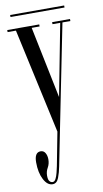

<svg xmlns="http://www.w3.org/2000/svg" viewBox="-95 -637 498 931"><g transform="rotate(-10 154.0 -171.0)"><path d="M86.5 251Q60.5 251 43 217.2Q25.5 183.5 25.5 133Q25.5 83.5 56 83.5Q71 83.5 78.8 96.8Q86.5 110 86.5 128.5Q86.5 150.5 76.5 167.8Q66.5 185 66.5 205.5Q66.5 225 72.8 232.8Q79 240.5 88.5 240.5Q97.5 240.5 103.8 228.5Q110 216.5 114.2 199.5Q118.5 182.5 121.5 167.5L153 3.5L40 -513.5H-1V-523.5H156.5V-513.5H117.5L190 -160L258 -513.5H220V-523.5H308V-513.5H269L165.5 3.5L132 171.5Q126.5 200.5 116.8 225.8Q107 251 86.5 251ZM25.5 -583V-593H291.5V-583Z"/></g></svg>

Font: Imbue 100pt
Style: Regular
Weight: 400
Designer: Tyler Finck
Foundry: Etcetera Type Company
Version: Version 1.102; ttfautohint (v1.8.3)